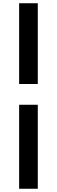

<svg xmlns="http://www.w3.org/2000/svg" viewBox="-20 -878 351 1184"><path d="M98 -360V-858H213V-360ZM98 286V-232H213V286Z"/></svg>

Font: Source Han Sans TC Heavy
Style: Regular
Weight: 900
Designer: Ryoko NISHIZUKA Ë•øÂ°öÊ∂ºÂ≠ê (kana, bopomofo & ideographs); Paul D. Hunt (Latin, Greek & Cyrillic); Sandoll Communicatio
Foundry: Adobe
Version: Version 2.004;hotconv 1.0.118;makeotfexe 2.5.65603